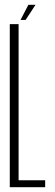

<svg xmlns="http://www.w3.org/2000/svg" viewBox="-20 -775 226 795"><path d="M20.5 0H167V-28.5H57V-675H20.5ZM65 -692.5H86L127 -755H97.5Z"/></svg>

Font: Anybody ExtraCondensed ExtraLight
Style: Regular
Weight: 250
Width: 2
Version: Version 1.113;gftools[0.9.25]